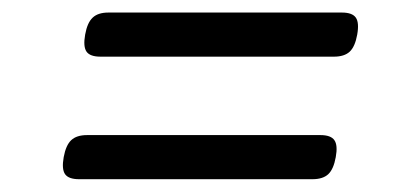

<svg xmlns="http://www.w3.org/2000/svg" viewBox="-20 -437 640 306"><path d="M152.8 -417Q136.2 -417 127.7 -408.9Q119.1 -400.9 115.7 -381.8Q112.3 -362.8 117.9 -354.7Q123.5 -346.7 140.1 -346.7H512.2Q528.8 -346.7 537.4 -354.7Q545.9 -362.8 549.3 -381.8Q552.7 -400.9 547.1 -408.9Q541.5 -417 524.9 -417ZM118.7 -221.7Q102.1 -221.7 93.5 -213.6Q85 -205.6 81.5 -186.5Q78.1 -167.5 83.7 -159.4Q89.4 -151.4 106 -151.4H478Q494.6 -151.4 503.2 -159.4Q511.7 -167.5 515.1 -186.5Q518.6 -205.6 512.9 -213.6Q507.3 -221.7 490.7 -221.7Z"/></svg>

Font: Courier Prime Sans
Style: Regular
Weight: 300
Italic angle: -10°
Designer: Alan Dague-Greene
Foundry: Quote-Unquote Apps
Version: Version 3.23